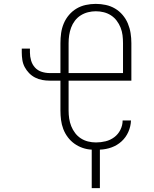

<svg xmlns="http://www.w3.org/2000/svg" viewBox="-20 -763 790 988"><path d="M452 205V7Q428 6 405 -2Q382 -10 362.5 -24Q343 -38 328.5 -57.5Q314 -77 305.5 -99.5Q297 -122 294 -146Q291 -170 291 -194V-348H236Q216 -348 197 -351.5Q178 -355 160.5 -364Q143 -373 129.5 -387Q116 -401 107 -418Q98 -435 95 -454.5Q92 -474 92 -493V-513H134V-493Q134 -472 140 -451.5Q146 -431 160 -415.5Q174 -400 194.5 -393.5Q215 -387 236 -387H291V-541Q291 -567 294.5 -592.5Q298 -618 308 -642Q318 -666 335 -686Q352 -706 374 -719Q396 -732 421.5 -737.5Q447 -743 473 -743Q499 -743 524.5 -737.5Q550 -732 572 -719Q594 -706 611 -686Q628 -666 638 -642Q648 -618 652 -592.5Q656 -567 656 -541V-348H333V-194Q333 -173 336 -153Q339 -133 346.5 -114Q354 -95 366.5 -78.5Q379 -62 396 -51Q413 -40 433 -35Q453 -30 474 -30Q499 -30 523.5 -36Q548 -42 568 -57Q588 -72 599.5 -95Q611 -118 611 -143H654Q653 -113 640.5 -84.5Q628 -56 605.5 -35.5Q583 -15 554 -4.5Q525 6 494 7V205ZM333 -387H613V-541Q613 -562 610.5 -582Q608 -602 600.5 -621Q593 -640 580.5 -656.5Q568 -673 551 -684Q534 -695 514 -700Q494 -705 473 -705Q453 -705 433 -700Q413 -695 395.5 -684Q378 -673 365.5 -656.5Q353 -640 346 -621Q339 -602 336 -582Q333 -562 333 -541Z"/></svg>

Font: Iosevka Etoile Extralight
Style: Regular
Weight: 200
Designer: Belleve Invis
Foundry: Belleve Invis
Version: Version 22.1.2; ttfautohint (v1.8.4)